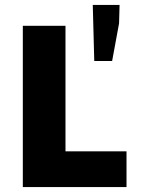

<svg xmlns="http://www.w3.org/2000/svg" viewBox="-20 -754 570 774"><path d="M72 0H490V-144H244V-650H72ZM360 -508H432L460 -660L462 -734H354Z"/></svg>

Font: Source Sans Pro Black
Style: Regular
Weight: 900
Designer: Paul D. Hunt
Foundry: Adobe Systems Incorporated
Version: Version 3.006;hotconv 1.0.111;makeotfexe 2.5.65597